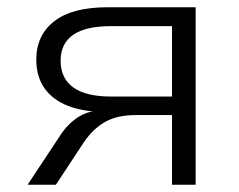

<svg xmlns="http://www.w3.org/2000/svg" viewBox="-20 -509 659 529"><path d="M56 0 148 -139Q168 -169 196.5 -187Q225 -205 263 -205H271L266 -201Q209 -201 167 -217.5Q125 -234 102.5 -266Q80 -298 80 -345Q80 -412 129.5 -450.5Q179 -489 276 -489H519V0H454V-192H354Q303 -192 269.5 -173Q236 -154 211 -117L134 0ZM286 -243H454V-437H286Q216 -437 181.5 -413Q147 -389 147 -342Q147 -293 182 -268Q217 -243 286 -243Z"/></svg>

Font: Nunito Sans 10pt SemiExpanded Light
Style: Regular
Weight: 300
Width: 6
Designer: Vernon Adams
Foundry: Vernon Adams
Version: Version 3.101;gftools[0.9.27]